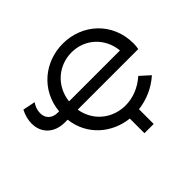

<svg xmlns="http://www.w3.org/2000/svg" viewBox="-188 -960 1365 1365"><g transform="rotate(-45 494.5 -277.5)"><path d="M32 -462C32 -369 97 -301 205 -301H233C253 -126 390 -12 551 6V153H644V5C729 -5 812 -40 880 -101L808 -166C745 -110 671 -81 596 -81C467 -81 356 -166 334 -301H943C946 -318 948 -335 948 -353C948 -565 785 -708 591 -708C408 -708 250 -581 232 -386H217C160 -386 127 -422 127 -471C127 -500 136 -528 155 -555L61 -574C42 -537 32 -500 32 -462ZM591 -620C722 -620 830 -526 844 -386H332C348 -526 459 -620 591 -620Z"/></g></svg>

Font: Malon Grotesk Med
Style: Regular
Weight: 500
Designer: Julieta Ulanovsky
Foundry: Julieta Ulanovsky
Version: Version 7.200